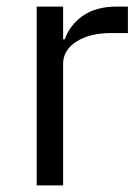

<svg xmlns="http://www.w3.org/2000/svg" viewBox="-20 -561 424 581"><path d="M91 0V-541H171V-442H176Q191 -485 230.5 -513Q270 -541 333 -541H367V-461H317Q251 -461 211 -435Q171 -409 171 -368V0Z"/></svg>

Font: IBM Plex Sans SC
Style: Regular
Weight: 400
Designer: Mike Abbink; Paul van der Laan; Pieter van Rosmalen; Eunyou Noh; Wujin Sim; Chorong Kim; Dohee Lee; Yejin We; Jinhee Kim
Foundry: Sandoll Inc.
Version: Version 1.000